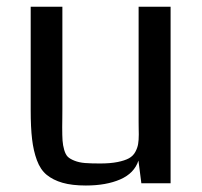

<svg xmlns="http://www.w3.org/2000/svg" viewBox="-20 -556 613 583"><path d="M498 0.5H409.2L400.4 -68.4Q387.7 -29.8 345 -11.2Q302.2 7.3 240.7 7.3Q198.7 7.3 169.9 -1Q141.1 -9.3 121.8 -25.1Q102.5 -41 92 -69.6Q81.5 -98.1 77.4 -133.5Q73.2 -168.9 73.2 -221.7V-535.6H169.4V-224.6Q169.4 -213.9 169.2 -195.6Q168.9 -177.2 168.9 -169.9Q168.9 -144 169.9 -129.4Q170.9 -114.7 175 -100.6Q179.2 -86.4 186 -79.8Q192.9 -73.2 206.5 -67.9Q220.2 -62.5 238 -61Q255.9 -59.6 283.7 -59.6Q314.9 -59.6 336.9 -64Q358.9 -68.4 371.6 -75.4Q384.3 -82.5 390.9 -94.7Q397.5 -106.9 399.4 -118.7Q401.4 -130.4 401.4 -147.9Q401.4 -153.8 401.1 -167Q400.9 -180.2 400.9 -187V-535.6H498Z"/></svg>

Font: Coda
Style: Regular
Weight: 400
Designer: vernon adams
Foundry: vernon adams
Version: Version 2.000; ttfautohint (v0.8) -r 50 -G 200 -x